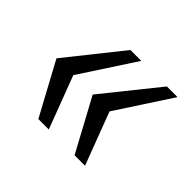

<svg xmlns="http://www.w3.org/2000/svg" viewBox="-97 -581 637 637"><g transform="rotate(45 221.5 -262.0)"><path d="M359 -73 289 -258 415 -451H365L210 -258L310 -73ZM189 -73 119 -258 245 -451H194L40 -258L140 -73Z"/></g></svg>

Font: Cheyenne Sans
Style: Italic
Weight: 400
Italic angle: -8.13011°
Designer: The Public Sans project authors (U.S. Web Design System), Libre Franklin designed by Pablo Impallari and Rodrigo Fuenzal
Foundry: The Cheyenne Sans Project Authors
Version: Version 2.007